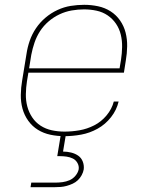

<svg xmlns="http://www.w3.org/2000/svg" viewBox="-20 -558 640 798"><path d="M248 8Q218 8 189.5 2Q161 -4 137.5 -18.5Q114 -33 97.5 -56Q81 -79 73.5 -106.5Q66 -134 66.5 -164Q67 -194 72 -223L90 -333Q94 -361 103.5 -388.5Q113 -416 129.5 -440.5Q146 -465 169 -484.5Q192 -504 219 -516.5Q246 -529 274 -533.5Q302 -538 330 -538Q359 -538 387.5 -532Q416 -526 439.5 -511Q463 -496 479 -473Q495 -450 502 -422.5Q509 -395 508.5 -365.5Q508 -336 503 -307L495 -256H98L92 -220Q88 -194 87.5 -167Q87 -140 93.5 -115.5Q100 -91 114 -70Q128 -49 149 -35.5Q170 -22 195.5 -16.5Q221 -11 248 -11Q279 -11 310.5 -16.5Q342 -22 371.5 -37Q401 -52 423 -78.5Q445 -105 453 -136H473Q465 -101 441.5 -71Q418 -41 385.5 -23Q353 -5 317.5 1.5Q282 8 248 8ZM101 -274H477L483 -310Q487 -336 487.5 -362.5Q488 -389 482 -414Q476 -439 462 -459.5Q448 -480 427.5 -494Q407 -508 381.5 -513.5Q356 -519 329 -519Q304 -519 278 -514.5Q252 -510 227.5 -498.5Q203 -487 182 -469Q161 -451 146.5 -428.5Q132 -406 123.5 -381Q115 -356 110 -330ZM107 220 110 201H210Q225 201 240 199Q255 197 269 191Q283 185 293.5 172.5Q304 160 307 146Q309 132 302 119.5Q295 107 283 101Q271 95 257 93Q243 91 229 91H218L233 0H254L242 72Q259 72 275.5 76Q292 80 305 89Q318 98 324 113.5Q330 129 328 146Q326 158 319.5 170Q313 182 303.5 191Q294 200 282 205.5Q270 211 257.5 214.5Q245 218 232.5 219Q220 220 207 220Z"/></svg>

Font: Iosevka Curly ThExObl
Style: Regular
Weight: 100
Width: 7
Italic angle: -9°
Monospace: yes
Designer: Belleve Invis
Foundry: Belleve Invis
Version: Version 11.1.0; ttfautohint (v1.8.3)